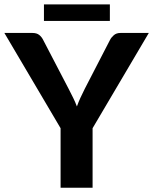

<svg xmlns="http://www.w3.org/2000/svg" viewBox="-30 -880 717 900"><path d="M404 -279V0H254V-279L-9.5 -725.5H122.5Q142 -725.5 153.8 -716.2Q165.5 -707 172.5 -692.5L291.5 -464Q303.5 -441 313.2 -421Q323 -401 330.5 -381Q337.5 -401 346.8 -421.2Q356 -441.5 367.5 -464L485.5 -692.5Q491.5 -704.5 503.5 -715Q515.5 -725.5 534.5 -725.5H667.5ZM176 -859.5H485V-782H176Z"/></svg>

Font: Lato 2
Style: Regular
Weight: 800
Designer: Lukasz Dziedzic with Adam Twardoch and Botio Nikoltchev
Foundry: tyPoland Lukasz Dziedzic
Version: Version 2.015; 2015-08-06; http://www.latofonts.com/